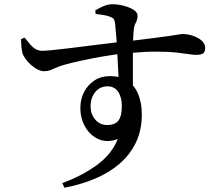

<svg xmlns="http://www.w3.org/2000/svg" viewBox="-20 -812 1040 903"><path d="M79 -628 96 -635Q111 -616 122.5 -602.5Q134 -589 147 -581.5Q160 -574 177 -573Q191 -573 227.5 -576.5Q264 -580 312.5 -586Q361 -592 412 -598.5Q463 -605 507 -610Q519 -612 529 -613Q527 -632 526 -650Q523 -681 521 -703Q519 -717 514.5 -723Q510 -729 498 -733Q486 -738 469 -741Q452 -744 430 -746L428 -763Q444 -773 465.5 -782.5Q487 -792 509 -792Q534 -792 561.5 -785Q589 -778 608 -766Q627 -754 627 -739Q627 -720 618.5 -704.5Q610 -689 609 -670Q607 -653 606 -621Q663 -628 702 -633Q749 -639 777 -643Q805 -647 818.5 -649.5Q832 -652 839 -652Q862 -652 886.5 -644Q911 -636 928 -621.5Q945 -607 945 -587Q945 -567 934.5 -560.5Q924 -554 904 -554Q890 -554 867 -557.5Q844 -561 808.5 -565Q773 -569 721 -569Q673 -570 605 -564Q605 -549 605 -532Q605 -486 605 -439Q605 -424 605 -410Q622 -391 632 -364Q647 -324 647 -273Q647 -200 619.5 -142.5Q592 -85 543 -42.5Q494 0 427.5 28Q361 56 283 71L273 49Q364 16 434.5 -35Q505 -86 534 -158Q484 -140 444.5 -157Q405 -174 381.5 -214Q358 -254 358 -304Q358 -346 375.5 -379.5Q393 -413 424 -433.5Q455 -454 496 -454Q519 -454 537 -450Q537 -454 537 -460Q536 -486 534 -518Q533 -537 532 -557Q502 -553 472 -548Q414 -538 366 -527.5Q318 -517 285 -508Q262 -502 246 -494.5Q230 -487 216.5 -482Q203 -477 187 -477Q169 -477 147.5 -490.5Q126 -504 109 -524Q92 -544 86 -561Q82 -576 80.5 -594Q79 -612 79 -628ZM484 -224Q521 -224 537 -245Q553 -266 553 -313Q553 -355 535.5 -380.5Q518 -406 486 -406Q450 -406 428 -379Q406 -352 406 -312Q406 -275 428 -249.5Q450 -224 484 -224Z"/></svg>

Font: Early Summer Mincho SemiBold
Style: Regular
Weight: 600
Designer: GuiWonder
Version: Version 1.002